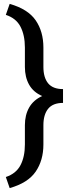

<svg xmlns="http://www.w3.org/2000/svg" viewBox="-20 -800 380 998"><path d="M10.3 120.1Q63.5 102.5 86.4 58.8Q109.4 15.1 109.4 -49.3V-149.4Q109.4 -201.7 131.3 -240.7Q153.3 -279.8 199.2 -300.8Q153.3 -320.8 131.3 -359.9Q109.4 -398.9 109.4 -452.1V-552.7Q109.4 -617.2 86.4 -661.4Q63.5 -705.6 10.3 -722.7L30.3 -779.8Q125 -752.9 165.3 -694.6Q205.6 -636.2 205.6 -552.7V-452.1Q205.6 -397 230.2 -366.9Q254.9 -336.9 307.6 -336.9V-265.1Q254.9 -265.1 230.2 -234.6Q205.6 -204.1 205.6 -149.4V-49.3Q205.6 33.7 165.3 92.3Q125 150.9 30.3 177.7Z"/></svg>

Font: GeogebraSans
Style: Regular
Weight: 400
Designer: Google
Version: Version 1.100140; 2013